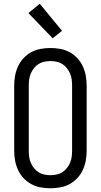

<svg xmlns="http://www.w3.org/2000/svg" viewBox="-20 -1000 540 1028"><path d="M250 8Q223 8 196.5 3Q170 -2 147 -14.5Q124 -27 105.5 -47Q87 -67 76 -91.5Q65 -116 60.5 -142Q56 -168 56 -195V-540Q56 -567 60.5 -593Q65 -619 76 -643.5Q87 -668 105.5 -688Q124 -708 147 -720.5Q170 -733 196.5 -738Q223 -743 250 -743Q277 -743 303.5 -738Q330 -733 353 -720.5Q376 -708 394.5 -688Q413 -668 424 -643.5Q435 -619 439.5 -593Q444 -567 444 -540V-195Q444 -168 439.5 -142Q435 -116 424 -91.5Q413 -67 394.5 -47Q376 -27 353 -14.5Q330 -2 303.5 3Q277 8 250 8ZM250 -62Q267 -62 283.5 -65.5Q300 -69 314 -78Q328 -87 338.5 -100.5Q349 -114 355.5 -129.5Q362 -145 364 -161.5Q366 -178 366 -195V-540Q366 -557 364 -573.5Q362 -590 355.5 -605.5Q349 -621 338.5 -634.5Q328 -648 314 -657Q300 -666 283.5 -669.5Q267 -673 250 -673Q233 -673 216.5 -669.5Q200 -666 186 -657Q172 -648 161.5 -634.5Q151 -621 144.5 -605.5Q138 -590 136 -573.5Q134 -557 134 -540V-195Q134 -178 136 -161.5Q138 -145 144.5 -129.5Q151 -114 161.5 -100.5Q172 -87 186 -78Q200 -69 216.5 -65.5Q233 -62 250 -62ZM262 -795 132 -930 193 -980 312 -835Z"/></svg>

Font: Iosevka Curly
Style: Regular
Weight: 400
Monospace: yes
Designer: Belleve Invis
Foundry: Belleve Invis
Version: Version 22.1.2; ttfautohint (v1.8.4)